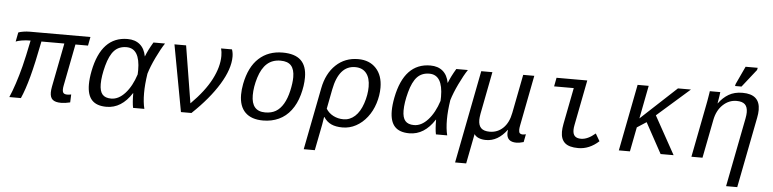

<svg xmlns="http://www.w3.org/2000/svg" viewBox="-52 -1026 6105 1516"><g transform="rotate(5 3000.5 -268.5)"><path d="M517.6 -459 453.6 -129.9Q449.7 -110.4 449.7 -97.2Q449.7 -74.7 459.5 -66.9Q469.2 -59.1 485.8 -59.1Q500.5 -59.1 518.6 -63L516.1 0Q477.1 9.8 444.3 9.8Q398.4 9.8 377.7 -7.8Q356.9 -25.4 356.9 -64.9Q356.9 -84.5 361.8 -110.8L429.7 -459H248Q213.9 -283.2 185.1 -176.3Q156.2 -69.3 125.5 0H33.7Q54.2 -46.4 75.9 -112.3Q97.7 -178.2 116.5 -251.7Q135.3 -325.2 162.1 -459Q124.5 -459 92 -453.4Q59.6 -447.8 45.4 -440.9L59.6 -514.2Q73.7 -520 99.4 -524.2Q125 -528.3 151.4 -528.3H630.4L617.2 -459Z M1003.9 -115.7Q923.3 9.8 804.2 9.8Q725.6 9.8 688.2 -30.8Q650.9 -71.3 650.9 -154.8Q650.9 -201.7 662.6 -261.7Q717.3 -538.1 924.3 -538.1Q984.4 -538.1 1022.2 -506.3Q1060.1 -474.6 1071.3 -413.6H1072.3Q1091.8 -464.8 1129.9 -528.3H1221.7Q1191.4 -482.9 1156.2 -409.7Q1121.1 -336.4 1104 -278.8Q1090.8 -192.4 1090.8 -124.5Q1090.8 -51.8 1104 0H1014.6Q1005.9 -41 1005.9 -115.7ZM743.7 -165.5Q743.7 -109.4 765.9 -83.7Q788.1 -58.1 835.4 -58.1Q894 -58.1 945.6 -114.7Q997.1 -171.4 1027.8 -266.6L1028.8 -299.3Q1028.8 -473.1 921.4 -473.1Q861.8 -473.1 825.2 -434.6Q788.6 -396 766.1 -312Q743.7 -228 743.7 -165.5Z M1477.1 0H1394L1296.4 -528.3H1388.7L1462.4 -75.2Q1570.8 -183.6 1622.1 -283.2Q1673.3 -382.8 1673.3 -469.2Q1673.3 -501 1666 -528.3H1752.4Q1761.7 -501.5 1761.7 -470.7Q1761.7 -373.5 1687 -251Q1612.3 -128.4 1477.1 0Z M2044.4 9.8Q1952.6 9.8 1903.8 -38.3Q1855 -86.4 1855 -179.2Q1855 -217.8 1863.8 -264.6Q1890.6 -400.9 1965.6 -469.5Q2040.5 -538.1 2153.8 -538.1Q2251 -538.1 2298.3 -493.2Q2345.7 -448.2 2345.7 -357.4Q2345.7 -291.5 2325.2 -218.5Q2304.7 -145.5 2265.1 -93.8Q2225.6 -42 2169.4 -16.1Q2113.3 9.8 2044.4 9.8ZM2253.4 -351.6Q2253.4 -412.6 2226.8 -442.9Q2200.2 -473.1 2142.6 -473.1Q2078.1 -473.1 2035.9 -435.5Q1993.7 -397.9 1970.5 -323.2Q1947.3 -248.5 1947.3 -182.1Q1947.3 -55.2 2056.2 -55.2Q2105.5 -55.2 2140.1 -75.4Q2174.8 -95.7 2200 -138.2Q2225.1 -180.7 2239.3 -243.4Q2253.4 -306.2 2253.4 -351.6Z M2674.8 9.8Q2621.6 9.8 2585.7 -6.6Q2549.8 -22.9 2525.4 -60.1H2523.4L2513.7 0L2473.1 207.5H2385.3L2481 -283.7Q2503.9 -402.3 2575.9 -470.5Q2647.9 -538.6 2752.4 -538.6Q2841.8 -538.6 2894.3 -482.2Q2946.8 -425.8 2946.8 -329.1Q2946.8 -267.1 2926.8 -204.1Q2906.7 -141.1 2869.1 -92.8Q2831.5 -44.4 2781.5 -17.3Q2731.4 9.8 2674.8 9.8ZM2853 -328.1Q2853 -397.5 2822.3 -435.5Q2791.5 -473.6 2734.4 -473.6Q2605.5 -473.6 2568.4 -281.7L2538.6 -127Q2559.6 -92.8 2596.4 -74Q2633.3 -55.2 2676.3 -55.2Q2727.5 -55.2 2767.3 -91.3Q2807.1 -127.4 2830.1 -195.8Q2853 -264.2 2853 -328.1Z M3404.3 -115.7Q3323.7 9.8 3204.6 9.8Q3126 9.8 3088.6 -30.8Q3051.3 -71.3 3051.3 -154.8Q3051.3 -201.7 3063 -261.7Q3117.7 -538.1 3324.7 -538.1Q3384.8 -538.1 3422.6 -506.3Q3460.4 -474.6 3471.7 -413.6H3472.7Q3492.2 -464.8 3530.3 -528.3H3622.1Q3591.8 -482.9 3556.6 -409.7Q3521.5 -336.4 3504.4 -278.8Q3491.2 -192.4 3491.2 -124.5Q3491.2 -51.8 3504.4 0H3415Q3406.2 -41 3406.2 -115.7ZM3144 -165.5Q3144 -109.4 3166.3 -83.7Q3188.5 -58.1 3235.8 -58.1Q3294.4 -58.1 3345.9 -114.7Q3397.5 -171.4 3428.2 -266.6L3429.2 -299.3Q3429.2 -473.1 3321.8 -473.1Q3262.2 -473.1 3225.6 -434.6Q3189 -396 3166.5 -312Q3144 -228 3144 -165.5Z M3585 207.5 3728 -528.3H3816.4L3751.5 -193.4Q3746.1 -162.1 3746.1 -144Q3746.1 -100.6 3767.6 -79.3Q3789.1 -58.1 3835.4 -58.1Q3897.9 -58.1 3942.1 -100.8Q3986.3 -143.6 4001 -222.2L4060.5 -528.3H4148.4L4071.3 -129.9Q4066.9 -107.9 4066.9 -93.8Q4066.9 -73.2 4074.7 -66.2Q4082.5 -59.1 4095.7 -59.1Q4108.4 -59.1 4122.6 -63L4110.4 0Q4076.2 9.8 4053.2 9.8Q3976.6 9.8 3976.6 -59.6L3978.5 -85H3977.1Q3906.2 9.8 3812.5 9.8Q3779.8 9.8 3755.1 -0.2Q3730.5 -10.3 3718.8 -28.8L3672.9 207.5Z M4494.1 -129.9Q4494.1 -96.2 4510.3 -80.8Q4526.4 -65.4 4558.6 -65.4Q4611.8 -65.4 4671.9 -117.2L4706.1 -58.6Q4631.3 9.8 4543.5 9.8Q4470.2 9.8 4437.3 -19.5Q4404.3 -48.8 4404.3 -107.9Q4404.3 -134.8 4411.1 -170.4L4467.3 -459H4311.5L4324.7 -528.3H4568.4L4498.5 -168.9Q4494.1 -147 4494.1 -129.9Z M5195.8 0 5064 -241.2 4990.2 -193.4 4952.6 0H4864.7L4967.3 -528.3H5055.2L5004.4 -265.6L5287.1 -528.3H5390.1L5131.8 -301.3L5298.8 0Z M5732.9 207.5 5839.4 -339.4Q5844.7 -367.7 5844.7 -387.2Q5844.7 -430.2 5823.5 -450.2Q5802.2 -470.2 5757.3 -470.2Q5696.8 -470.2 5649.7 -426Q5602.5 -381.8 5587.4 -306.2L5527.8 0H5439.9L5520.5 -415.5Q5523.9 -432.1 5527.1 -450.4Q5530.3 -468.8 5533 -485.1Q5535.6 -501.5 5537.6 -513.2Q5539.6 -524.9 5539.6 -528.3H5622.6Q5622.6 -525.4 5618.4 -495.4Q5614.3 -465.3 5608.9 -438H5610.4Q5643.6 -484.4 5689 -511.2Q5734.4 -538.1 5798.8 -538.1Q5937 -538.1 5937 -414.1Q5937 -386.2 5930.2 -352.1L5821.3 207.5ZM5734.4 -586.4 5737.8 -602.5 5804.2 -745.1H5900.4L5896.5 -727.1L5785.6 -586.4Z"/></g></svg>

Font: Liberation Mono
Style: Italic
Weight: 400
Italic angle: -12°
Monospace: yes
Designer: Steve Matteson
Foundry: Ascender Corporation
Version: Version 2.1.5